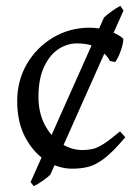

<svg xmlns="http://www.w3.org/2000/svg" viewBox="-20 -564 478 659"><path d="M410 -93Q368 -43 338.5 -20.5Q309 2 283.5 8.5Q258 15 228 15Q180 15 137 -13Q94 -41 66.5 -93Q39 -145 39 -217Q39 -287 72 -344Q105 -401 162 -435Q219 -469 288 -469Q320 -469 353.5 -458Q387 -447 403 -431Q404 -423 400 -407.5Q396 -392 389 -375.5Q382 -359 375 -351L357 -355Q350 -372 322.5 -393.5Q295 -415 244 -415Q210 -415 180 -395Q150 -375 131 -334Q112 -293 112 -232Q112 -177 133.5 -136Q155 -95 189.5 -72Q224 -49 263 -49Q281 -49 297 -52.5Q313 -56 334 -69Q355 -82 392 -113ZM404 -528 153 35Q146 43 126.5 56.5Q107 70 96 75L85 61L337 -504Q350 -516 365 -526.5Q380 -537 393 -544Z"/></svg>

Font: ChillKai
Style: Regular
Weight: 400
Designer: ChillType
Foundry: 寒蝉字型
Version: Version 2.000